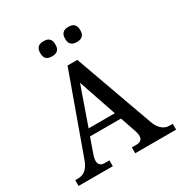

<svg xmlns="http://www.w3.org/2000/svg" viewBox="-204 -1067 1168 1224"><g transform="rotate(-30 380.0 -455.5)"><path d="M623 -123 416 -700H344L136 -123C118 -72 87 -43 46 -43H21V0H273V-43H238C197 -43 185 -72 202 -123L242 -237H470L509 -123C527 -71 515 -43 472 -43H438V0H739V-43H713C674 -43 641 -73 623 -123ZM233 -852C233 -818 252 -800 285 -800H292C326 -800 344 -818 344 -852V-859C344 -892 326 -911 292 -911H285C252 -911 233 -892 233 -859ZM260 -286 358 -565 453 -286ZM416 -852C416 -818 435 -800 468 -800H475C508 -800 527 -818 527 -852V-859C527 -892 508 -911 475 -911H468C435 -911 416 -892 416 -859Z"/></g></svg>

Font: LT Superior Serif Medium
Style: Regular
Weight: 500
Designer: Daniel Lyons
Foundry: LyonsType
Version: Version 2.120;FEAKit 1.0